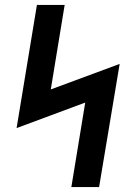

<svg xmlns="http://www.w3.org/2000/svg" viewBox="-20 -755 540 775"><path d="M268 0 324 -341 47 -238 129 -735H241L185 -394L463 -497L380 0Z"/></svg>

Font: Iosevka Gothic
Style: Bold Italic
Weight: 700
Italic angle: -9°
Monospace: yes
Designer: Belleve Invis
Foundry: Belleve Invis
Version: Version 15.5.1; ttfautohint (v1.8.4)